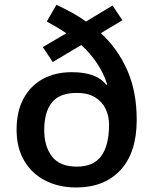

<svg xmlns="http://www.w3.org/2000/svg" viewBox="-20 -785 649 814"><path d="M219.2 -764.6Q252.9 -749 284.9 -731.4Q316.9 -713.9 344.7 -693.8L457 -761.7L499 -699.2L407.7 -644.5Q479 -578.6 519.3 -487.8Q559.6 -397 559.6 -277.3Q559.6 -138.2 491 -64.2Q422.4 9.8 303.2 9.8Q229 9.8 171.9 -19.5Q114.7 -48.8 82.5 -103.8Q50.3 -158.7 50.3 -235.4Q50.3 -312 79.6 -366.7Q108.9 -421.4 161.6 -450.2Q214.4 -479 284.2 -479Q389.6 -479 430.7 -425.3L434.6 -427.2Q418.5 -476.6 390.4 -518.1Q362.3 -559.6 324.7 -594.2L203.6 -522L161.6 -585.4L261.2 -644Q221.2 -670.9 178.2 -693.8ZM305.7 -391.1Q232.9 -391.1 200.2 -350.8Q167.5 -310.5 167.5 -233.4Q167.5 -164.6 200.4 -121.6Q233.4 -78.6 305.2 -78.6Q377 -78.6 409.7 -124Q442.4 -169.4 442.4 -257.3Q442.4 -292.5 428 -323Q413.6 -353.5 383.3 -372.3Q353 -391.1 305.7 -391.1Z"/></svg>

Font: Open Sans SemiBold
Style: Regular
Weight: 600
Designer: Monotype Design Team
Foundry: Monotype Imaging Inc.
Version: Version 3.003; ttfautohint (v1.8.4)